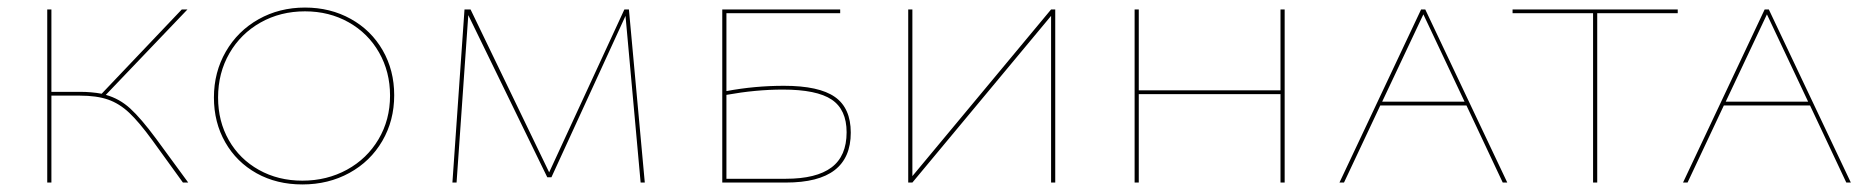

<svg xmlns="http://www.w3.org/2000/svg" viewBox="-20 -483 4957 508"><path d="M478 0H464L383 -112Q348 -160 322 -184.5Q296 -209 266 -219.5Q236 -230 191 -230H116V0H105V-458H116V-240H192Q222 -240 249 -235L461 -458H476L260 -232Q296 -222 324.5 -196Q353 -170 393 -116Z M546 -225Q546 -292 577.5 -346.5Q609 -401 664 -432Q719 -463 787 -463Q854 -463 908 -433Q962 -403 992.5 -350Q1023 -297 1023 -231Q1023 -164 991.5 -110Q960 -56 904.5 -25.5Q849 5 780 5Q712 5 659 -24.5Q606 -54 576 -106.5Q546 -159 546 -225ZM1012 -230Q1012 -293 983 -344Q954 -395 902.5 -424Q851 -453 787 -453Q722 -453 669.5 -423.5Q617 -394 587 -342Q557 -290 557 -225Q557 -162 585.5 -112Q614 -62 665 -33.5Q716 -5 780 -5Q845 -5 898 -34Q951 -63 981.5 -114.5Q1012 -166 1012 -230Z M1675 0 1635 -441 1439 -14H1428L1219 -443L1188 0H1177L1209 -458H1225L1433 -27L1632 -458H1644L1686 0Z M2231 -132Q2231 -66 2188.5 -33Q2146 0 2059 0H1891V-458H2203V-448H1902V-242Q1977 -256 2054 -256Q2147 -256 2189 -226.5Q2231 -197 2231 -132ZM2220 -133Q2220 -193 2180.5 -219.5Q2141 -246 2051 -246Q1980 -246 1902 -232V-10H2059Q2140 -10 2180 -40Q2220 -70 2220 -133Z M2772 0H2761V-441L2394 0H2383V-458H2394V-17L2761 -458H2772Z M3379 -458V0H3368V-234H2993V0H2982V-458H2993V-244H3368V-458Z M3860 -204H3632L3536 0H3524L3740 -458H3751L3968 0H3956ZM3855 -214 3746 -445 3637 -214Z M4419 -448H4206V0H4195V-448H3982V-458H4419Z M4769 -204H4541L4445 0H4433L4649 -458H4660L4877 0H4865ZM4764 -214 4655 -445 4546 -214Z"/></svg>

Font: Ysabeau SC Hairline
Style: Regular
Weight: 100
Designer: Christian Thalmann (Catharsis Fonts)
Version: Version 0.003